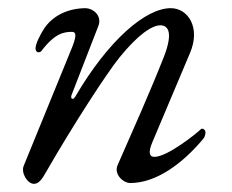

<svg xmlns="http://www.w3.org/2000/svg" viewBox="-20 -434 567 470"><path d="M63 16C74 16 82 7 94 -15C159 -128 242 -256 273 -294C317 -348 352 -373 374 -372C393 -371 403 -352 382 -297C347 -208 307 -119 268 -30C258 -8 281 14 299 14C362 14 427 -33 479 -96C481 -99 483 -105 483 -110C483 -115 479 -119 475 -119C474 -119 473 -119 472 -118C462 -108 390 -50 358 -50C346 -50 342 -60 353 -86L445 -304C472 -367 440 -414 398 -414C337 -414 246 -337 164 -197C162 -194 160 -192 158 -192C155 -192 153 -195 155 -201L221 -371C230 -395 209 -414 188 -414C143 -413 108 -394 88 -364C80 -352 66 -326 67 -314C68 -308 71 -306 74 -306C77 -306 80 -307 82 -310C114 -352 136 -356 156 -356C169 -356 166 -341 154 -312L38 -28C31 -11 47 16 63 16Z"/></svg>

Font: EB Garamond
Style: Italic
Weight: 400
Italic angle: -17.2°
Designer: Georg Duffner and Octavio Pardo
Foundry: Georg Duffner
Version: Version 1.000;PS 001.000;hotconv 1.0.88;makeotf.lib2.5.64775